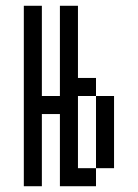

<svg xmlns="http://www.w3.org/2000/svg" viewBox="-20 -645 478 665"><path d="M125 -625V-562.5H62.5V-625ZM125 -562.5V-500H62.5V-562.5ZM125 -500V-437.5H62.5V-500ZM125 -437.5V-375H62.5V-437.5ZM125 -375V-312.5H62.5V-375ZM125 -312.5V-250H62.5V-312.5ZM125 -250V-187.5H62.5V-250ZM125 -187.5V-125H62.5V-187.5ZM125 -125V-62.5H62.5V-125ZM125 -62.5V0H62.5V-62.5ZM250 -62.5V0H187.5V-62.5ZM312.5 -62.5V0H250V-62.5ZM375 -125V-62.5H312.5V-125ZM375 -187.5V-125H312.5V-187.5ZM375 -250V-187.5H312.5V-250ZM250 -375V-312.5H187.5V-375ZM312.5 -375V-312.5H250V-375ZM375 -312.5V-250H312.5V-312.5ZM250 -625V-562.5H187.5V-625ZM250 -562.5V-500H187.5V-562.5ZM250 -500V-437.5H187.5V-500ZM250 -437.5V-375H187.5V-437.5ZM250 -312.5V-250H187.5V-312.5ZM250 -250V-187.5H187.5V-250ZM250 -187.5V-125H187.5V-187.5ZM250 -125V-62.5H187.5V-125ZM187.5 -312.5V-250H125V-312.5Z"/></svg>

Font: Sudo Variable
Style: Regular
Weight: 400
Monospace: yes
Designer: Jens Kutilek
Foundry: Jens Kutilek
Version: Version 0.040